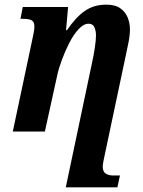

<svg xmlns="http://www.w3.org/2000/svg" viewBox="-20 -566 616 826"><path d="M35 0 119 -396Q122 -409 125 -425.5Q128 -442 128 -452Q128 -472 116.5 -478.5Q105 -485 79 -485H68L78 -536H273L264 -436H268Q306 -492 345 -519Q384 -546 437 -546Q476 -546 498 -530Q520 -514 529.5 -490Q539 -466 539 -440Q539 -414 532.5 -382Q526 -350 520 -322L430 103Q427 117 424.5 130Q422 143 422 151Q422 173 435 181Q448 189 467 189H496L485 240H263L377 -301Q383 -327 388 -361Q393 -395 393 -414Q393 -432 386.5 -448Q380 -464 361 -464Q340 -464 318.5 -441Q297 -418 278.5 -382Q260 -346 246 -308Q232 -270 226 -241L173 0Z"/></svg>

Font: Noto Serif Condensed
Style: Bold Italic
Weight: 700
Width: 3
Italic angle: -12°
Designer: Monotype Design Team
Foundry: Monotype Imaging Inc.
Version: Version 2.014